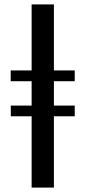

<svg xmlns="http://www.w3.org/2000/svg" viewBox="-20 -851 388 871"><path d="M123.5 0V-323.5H29V-372H123.5V-482.5H28.5V-531.5H123.5V-831H224.5V-531.5H319V-482.5H224.5V-372H319V-323.5H224.5V0Z"/></svg>

Font: Merriweather 72pt
Style: Regular
Weight: 400
Version: Version 2.100